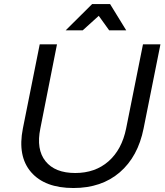

<svg xmlns="http://www.w3.org/2000/svg" viewBox="-20 -917 806 940"><path d="M680 -700H765.5L683 -288Q655.5 -150 566.2 -73.2Q477 3.5 339.5 3.5Q199.5 3.5 132.2 -74.2Q65 -152 92 -288L174.5 -700H259L177.5 -288Q156.5 -185.5 202.8 -127.8Q249 -70 348.5 -70Q446 -70 511.2 -127.2Q576.5 -184.5 597.5 -288ZM301.5 -768.5 431 -897H519L598 -768.5H514.5L463.5 -839.5L385 -768.5Z"/></svg>

Font: Argentum Sans Light
Style: Italic
Weight: 300
Italic angle: -11.3°
Designer: Julieta Ulanovsky (font), Owen Earl (portions from Jones font), Cristiano Sobral (main changes and remaster)
Foundry: Julieta Ulanovsky (font), Owen Earl (portions from Jones font), Cristiano Sobral (main changes and remaster)
Version: Version 3.127